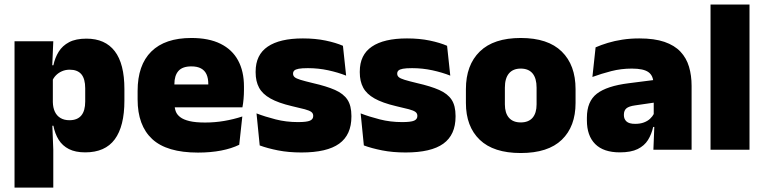

<svg xmlns="http://www.w3.org/2000/svg" viewBox="-20 -680 3470 872"><path d="M367 12Q322.5 12 293 -3Q263.5 -18 246.5 -45.2Q229.5 -72.5 222.5 -109H180L220 -216.5Q220.5 -191 229.2 -172.5Q238 -154 254.8 -144Q271.5 -134 295.5 -134Q331 -134 349 -155.2Q367 -176.5 367 -219V-279Q367 -322 349.5 -342.8Q332 -363.5 296.5 -363.5Q277.5 -363.5 261.5 -356.5Q245.5 -349.5 234 -337.8Q222.5 -326 217 -311.5L176.5 -383.5H222.5Q229.5 -417.5 246.5 -445Q263.5 -472.5 294 -488.5Q324.5 -504.5 372.5 -504.5Q457.5 -504.5 501.2 -447.5Q545 -390.5 545 -275.5V-223Q545 -106.5 501.2 -47.2Q457.5 12 367 12ZM46 172V-492.5H222L216 -352L220 -340V-158L217 -128.5L222 0V172Z M879 13Q737.5 13 671.2 -48.5Q605 -110 605 -228.5V-267Q605 -384.5 667.2 -446Q729.5 -507.5 849 -507.5Q928.5 -507.5 981.5 -481.2Q1034.5 -455 1061.2 -405.8Q1088 -356.5 1088 -287V-271.5Q1088 -251.5 1086.2 -230.8Q1084.5 -210 1081 -192.5H922.5Q924.5 -223 925.2 -250Q926 -277 926 -298.5Q926 -324.5 918 -342.2Q910 -360 893 -369.2Q876 -378.5 849 -378.5Q808.5 -378.5 790.2 -357.5Q772 -336.5 772 -298V-253.5L773 -234.5V-203.5Q773 -188 778.5 -173.5Q784 -159 798.8 -147.8Q813.5 -136.5 840.8 -130Q868 -123.5 911.5 -123.5Q956 -123.5 998.5 -130.8Q1041 -138 1080.5 -151L1066.5 -22.5Q1032 -5.5 984.2 3.8Q936.5 13 879 13ZM698.5 -192.5V-296.5H1045.5V-192.5Z M1349 12.5Q1290.5 12.5 1242.5 3Q1194.5 -6.5 1159.5 -19.5L1145 -165Q1184 -150 1231.8 -137.8Q1279.5 -125.5 1333.5 -125.5Q1373 -125.5 1387.8 -132Q1402.5 -138.5 1402.5 -153V-154Q1402.5 -165 1394 -171.5Q1385.5 -178 1364.2 -183.8Q1343 -189.5 1305.5 -198Q1244 -212.5 1208 -232.8Q1172 -253 1156.5 -282Q1141 -311 1141 -351V-355Q1141 -431 1195.8 -468.2Q1250.5 -505.5 1355.5 -505.5Q1412 -505.5 1458.8 -495.8Q1505.5 -486 1537.5 -472L1552 -336.5Q1515.5 -351 1470.5 -360.8Q1425.5 -370.5 1378.5 -370.5Q1351.5 -370.5 1336.8 -367.8Q1322 -365 1316.5 -359.5Q1311 -354 1311 -346V-345Q1311 -336 1318 -329.8Q1325 -323.5 1344.5 -317.5Q1364 -311.5 1401.5 -302.5Q1463 -288.5 1501.5 -271.5Q1540 -254.5 1558 -227.2Q1576 -200 1576 -153.5V-150.5Q1576 -67.5 1520.5 -27.5Q1465 12.5 1349 12.5Z M1822 12.5Q1763.5 12.5 1715.5 3Q1667.5 -6.5 1632.5 -19.5L1618 -165Q1657 -150 1704.8 -137.8Q1752.5 -125.5 1806.5 -125.5Q1846 -125.5 1860.8 -132Q1875.5 -138.5 1875.5 -153V-154Q1875.5 -165 1867 -171.5Q1858.5 -178 1837.2 -183.8Q1816 -189.5 1778.5 -198Q1717 -212.5 1681 -232.8Q1645 -253 1629.5 -282Q1614 -311 1614 -351V-355Q1614 -431 1668.8 -468.2Q1723.5 -505.5 1828.5 -505.5Q1885 -505.5 1931.8 -495.8Q1978.5 -486 2010.5 -472L2025 -336.5Q1988.5 -351 1943.5 -360.8Q1898.5 -370.5 1851.5 -370.5Q1824.5 -370.5 1809.8 -367.8Q1795 -365 1789.5 -359.5Q1784 -354 1784 -346V-345Q1784 -336 1791 -329.8Q1798 -323.5 1817.5 -317.5Q1837 -311.5 1874.5 -302.5Q1936 -288.5 1974.5 -271.5Q2013 -254.5 2031 -227.2Q2049 -200 2049 -153.5V-150.5Q2049 -67.5 1993.5 -27.5Q1938 12.5 1822 12.5Z M2345 15Q2221.5 15 2158.8 -45.2Q2096 -105.5 2096 -212.5V-275Q2096 -384.5 2159 -446Q2222 -507.5 2345 -507.5Q2468.5 -507.5 2531.2 -446Q2594 -384.5 2594 -275V-212.5Q2594 -105.5 2531.5 -45.2Q2469 15 2345 15ZM2345 -124Q2380.5 -124 2398.8 -145.2Q2417 -166.5 2417 -206V-282Q2417 -324.5 2398.8 -346.5Q2380.5 -368.5 2345 -368.5Q2310 -368.5 2291.5 -346.5Q2273 -324.5 2273 -282V-206Q2273 -166.5 2291.5 -145.2Q2310 -124 2345 -124Z M2947.5 0 2952.5 -126 2949 -130.5V-283.5L2947.5 -301.5Q2947.5 -336 2925.2 -352.2Q2903 -368.5 2849.5 -368.5Q2801 -368.5 2756.2 -357Q2711.5 -345.5 2670.5 -330.5L2685 -465Q2710 -476 2740.5 -485.2Q2771 -494.5 2807 -500Q2843 -505.5 2883.5 -505.5Q2952 -505.5 2997.8 -489.8Q3043.5 -474 3070.5 -445.2Q3097.5 -416.5 3109.2 -377Q3121 -337.5 3121 -290V0ZM2795 12Q2721 12 2683.2 -25.8Q2645.5 -63.5 2645.5 -133V-145.5Q2645.5 -219.5 2690.8 -254.5Q2736 -289.5 2835.5 -302L2961 -318L2971.5 -217L2865 -201.5Q2836 -197.5 2824.8 -187.8Q2813.5 -178 2813.5 -159V-157Q2813.5 -139.5 2825.2 -128.5Q2837 -117.5 2864.5 -117.5Q2887.5 -117.5 2904.2 -123.8Q2921 -130 2932.2 -140.5Q2943.5 -151 2950 -163.5L2975 -103.5H2946.5Q2939 -70 2922.8 -44Q2906.5 -18 2876 -3Q2845.5 12 2795 12Z M3207 0V-659.5H3384V0Z"/></svg>

Font: Anek Latin ExtraBold
Style: Regular
Weight: 800
Designer: Yesha Goshar
Foundry: Ek Type
Version: Version 1.003